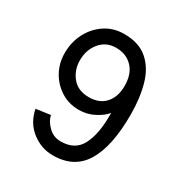

<svg xmlns="http://www.w3.org/2000/svg" viewBox="-135 -637 703 744"><g transform="rotate(30 217.0 -265.0)"><path d="M387 -279Q387 -353 370.5 -411.5Q354 -470 315 -504Q276 -538 210 -538Q162 -538 125 -513.5Q88 -489 67 -448.5Q46 -408 46 -359Q46 -314 66.5 -277Q87 -240 122.5 -217.5Q158 -195 203 -195Q240 -195 272 -212Q304 -229 318 -248V-234Q318 -152 292.5 -103Q267 -54 203 -54Q171 -54 148 -76.5Q125 -99 120 -124L56 -115Q67 -58 109.5 -25Q152 8 204 8Q299 8 343 -65Q387 -138 387 -279ZM311 -364Q311 -315 285 -286Q259 -257 212 -257Q163 -257 137 -289Q111 -321 111 -364Q111 -411 138 -443.5Q165 -476 209 -476Q255 -476 283 -446.5Q311 -417 311 -364Z"/></g></svg>

Font: Lisu Bosa ExtraLight
Style: Regular
Weight: 200
Designer: David Morse, Annie Olsen, Victor Gaultney, Frank Grießhammer (Latin)
Foundry: SIL International
Version: Version 2.000